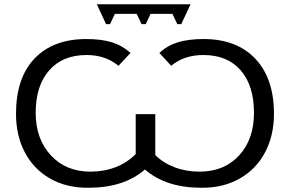

<svg xmlns="http://www.w3.org/2000/svg" viewBox="-20 -884 1378 914"><path d="M625 -149.9 626 -148.9V-340.8H719.2V-146Q755.9 -108.9 810.8 -87.9Q865.7 -66.9 930.2 -66.9Q1046.9 -66.9 1118.2 -144Q1189 -220.7 1189 -347.2Q1189 -476.6 1125.7 -549.3Q1062.5 -622.1 948.2 -622.1Q856.4 -622.1 794.9 -570.8L738.8 -631.8Q774.9 -666.5 825.7 -682.4Q876.5 -698.2 949.2 -698.2Q1106 -698.2 1194.8 -605Q1284.2 -511.2 1284.2 -341.8Q1284.2 -239.3 1242.2 -159.4Q1200.2 -79.6 1122.6 -34.9Q1044.9 9.8 943.8 9.8H938Q770 9.8 669.9 -77.1Q569.8 9.8 401.9 9.8H396Q294.9 9.8 217.8 -34.4Q140.6 -78.6 98.4 -158.4Q56.2 -238.3 56.2 -341.8Q56.2 -512.7 144 -605Q232.9 -698.2 391.1 -698.2Q462.9 -698.2 512.9 -682.6Q563 -667 601.1 -631.8L543.9 -570.8Q482.4 -622.1 392.1 -622.1Q277.8 -622.1 213.9 -548.8Q149.9 -475.6 149.9 -347.2Q149.9 -222.7 221.9 -144.8Q293.9 -66.9 410.2 -66.9Q475.6 -66.9 530.8 -88.4Q585.9 -109.9 625 -149.9ZM440.9 -863.8H887.2L842.8 -769H824.2L800.8 -817.9H696.8L673.8 -769H653.8L630.9 -817.9H526.9L503.9 -769H484.9Z"/></svg>

Font: Libra Sans Modern
Style: Regular
Weight: 400
Foundry: Stefan Peev, Context Ltd
Version: Version 1.000